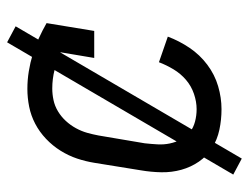

<svg xmlns="http://www.w3.org/2000/svg" viewBox="-100 -535 700 540"><g transform="rotate(-90 250.0 -265.0)"><path d="M213 8Q183 8 155 2Q127 -4 104 -18.5Q81 -33 65.5 -55.5Q50 -78 42.5 -105Q35 -132 35.5 -161Q36 -190 41 -219L62 -349Q66 -374 74 -398Q82 -422 96 -444.5Q110 -467 129.5 -485.5Q149 -504 172 -516Q195 -528 220 -533Q245 -538 270 -538Q295 -538 319.5 -534Q344 -530 367 -523Q390 -516 412 -506Q434 -496 455 -484L433 -350H357L373 -445Q349 -455 323.5 -461.5Q298 -468 271 -468Q255 -468 238.5 -464.5Q222 -461 207 -452Q192 -443 180 -430Q168 -417 159.5 -401.5Q151 -386 146.5 -370Q142 -354 139 -338L117 -208Q115 -190 114 -172Q113 -154 116.5 -137.5Q120 -121 127.5 -106Q135 -91 148 -81Q161 -71 178 -66.5Q195 -62 213 -62Q234 -62 256 -69.5Q278 -77 295.5 -92Q313 -107 325 -127Q337 -147 345 -168L417 -143Q405 -111 385.5 -82Q366 -53 338 -32Q310 -11 277.5 -1.5Q245 8 213 8ZM74 65 29 41 401 -595 446 -571Z"/></g></svg>

Font: Iosevka Slab
Style: Italic
Weight: 400
Italic angle: -9°
Monospace: yes
Designer: Belleve Invis
Foundry: Belleve Invis
Version: Version 11.1.0; ttfautohint (v1.8.3)